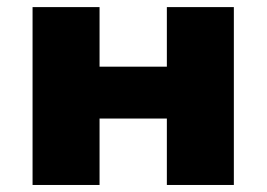

<svg xmlns="http://www.w3.org/2000/svg" viewBox="-20 -526 758 546"><path d="M72.6 0V-505.8H263.1V-336.4H454.5V-505.8H645V0H454.5V-188.9H263.1V0Z"/></svg>

Font: Science Gothic
Style: Regular
Weight: 400
Designer: Thomas Phinney, Vassil Kateliev, Brandon Buerkle
Foundry: Font Detective LLC
Version: Version 1.018